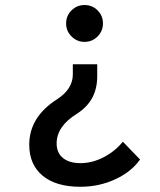

<svg xmlns="http://www.w3.org/2000/svg" viewBox="-20 -547 626 753"><path d="M294.9 185.5Q199.7 185.5 147.2 142.1Q94.7 98.6 94.7 20.5Q94.7 -33.7 121.8 -78.1Q148.9 -122.6 203.1 -157.2Q234.9 -177.7 250.2 -202.1Q265.6 -226.6 265.6 -254.9V-294.9H361.3V-248Q361.3 -199.7 341.6 -163.1Q321.8 -126.5 281.2 -100.6Q241.7 -76.2 221.9 -47.1Q202.1 -18.1 202.1 15.6Q202.1 52.2 226.8 72.5Q251.5 92.8 295.9 92.8ZM294.9 185.5 295.9 92.8Q341.8 92.8 386.2 69.8Q430.7 46.9 461.9 8.8L529.3 78.6Q495.1 127 431.9 156.2Q368.7 185.5 294.9 185.5ZM311.5 -527.3Q341.8 -527.3 362.8 -506.3Q383.8 -485.4 383.8 -455.1Q383.8 -425.3 362.8 -404.1Q341.8 -382.8 311.5 -382.8Q281.7 -382.8 260.5 -404.1Q239.3 -425.3 239.3 -455.1Q239.3 -485.4 260.5 -506.3Q281.7 -527.3 311.5 -527.3Z"/></svg>

Font: Cascadia Code
Style: Regular
Weight: 400
Monospace: yes
Designer: Aaron Bell
Foundry: Saja Typeworks
Version: Version 2106.017